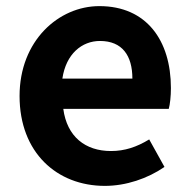

<svg xmlns="http://www.w3.org/2000/svg" viewBox="-20 -594 621 628"><path d="M323 14C392 14 463 -10 518 -48L468 -138C427 -113 388 -100 343 -100C259 -100 199 -147 187 -238H532C536 -252 539 -279 539 -306C539 -462 459 -574 305 -574C172 -574 44 -461 44 -280C44 -95 166 14 323 14ZM184 -337C196 -418 248 -460 307 -460C380 -460 413 -412 413 -337Z"/></svg>

Font: Noto Sans Mono CJK HK
Style: Bold
Weight: 700
Designer: Ryoko NISHIZUKA 西塚涼子 (kana, bopomofo & ideographs); Paul D. Hunt (Latin, Greek & Cyrillic); Sandoll Communications 산돌커뮤니
Foundry: Adobe
Version: Version 2.004;hotconv 1.0.118;makeotfexe 2.5.65603